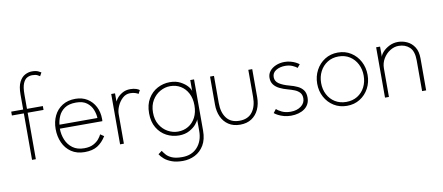

<svg xmlns="http://www.w3.org/2000/svg" viewBox="-77 -1012 3557 1542"><g transform="rotate(-10 1701.5 -240.5)"><path d="M17 -410.5H114.5V-533.5Q114.5 -598.5 133 -634.5Q151.5 -670.5 179.5 -685.2Q207.5 -700 236 -700Q270 -700 289 -690.2Q308 -680.5 310.5 -678.5L295 -650.5Q292 -653 276.8 -661.2Q261.5 -669.5 233 -669.5Q212 -669.5 192 -659.2Q172 -649 158.8 -618.5Q145.5 -588 145.5 -527V-410.5H275V-379H145.5V0H114.5V-379H17Z M378 -208Q378 -159.5 396 -116.2Q414 -73 451 -46Q488 -19 544.5 -19Q590 -19 619.2 -34.5Q648.5 -50 665.2 -70.8Q682 -91.5 688.5 -107L718 -87Q687.5 -38 647.2 -13Q607 12 543 12Q478.5 12 434 -18.2Q389.5 -48.5 366.8 -99.2Q344 -150 344 -210.5Q344 -270.5 367.2 -318.5Q390.5 -366.5 434.8 -394.5Q479 -422.5 541.5 -422.5Q597 -422.5 638.2 -396.8Q679.5 -371 702.5 -326.5Q725.5 -282 725.5 -225Q725.5 -220.5 725.2 -215.5Q725 -210.5 724.5 -208ZM690 -240Q689 -272.5 675.2 -307.8Q661.5 -343 629.5 -367.5Q597.5 -392 541.5 -392Q482.5 -392 448.2 -368.2Q414 -344.5 398.8 -309.2Q383.5 -274 380.5 -240Z M863.5 0H832.5V-410.5H863.5V-333.5H861Q862.5 -347 878.8 -368Q895 -389 923.2 -405.8Q951.5 -422.5 988.5 -422.5Q1017.5 -422.5 1037.5 -415.5Q1057.5 -408.5 1064.5 -401.5L1049 -373Q1042 -378.5 1024.5 -384.5Q1007 -390.5 982 -390.5Q947 -390.5 920.2 -365.5Q893.5 -340.5 878.5 -306Q863.5 -271.5 863.5 -243Z M1307 219Q1254 219 1217 205.2Q1180 191.5 1157 171.2Q1134 151 1122.5 132L1152.5 109.5Q1162 124.5 1177.8 142.8Q1193.5 161 1223.8 174.2Q1254 187.5 1307 187.5Q1386 187.5 1431.5 136.5Q1477 85.5 1477 4V-7H1508V7Q1508 79 1479.8 126Q1451.5 173 1405.8 196Q1360 219 1307 219ZM1477 0V-91Q1474 -77 1453.8 -52.2Q1433.5 -27.5 1397.5 -7.8Q1361.5 12 1312 12Q1257.5 12 1210.2 -13Q1163 -38 1134 -86.5Q1105 -135 1105 -205Q1105 -275 1134 -323.5Q1163 -372 1210.2 -397.2Q1257.5 -422.5 1312 -422.5Q1361.5 -422.5 1397.8 -403.2Q1434 -384 1454.8 -359.5Q1475.5 -335 1477 -319V-410.5H1508V0ZM1137 -205Q1137 -147 1162 -105.5Q1187 -64 1226.5 -42Q1266 -20 1309 -20Q1356.5 -20 1394 -42.5Q1431.5 -65 1453.2 -106.5Q1475 -148 1475 -205Q1475 -262 1453.2 -303.5Q1431.5 -345 1394 -367.8Q1356.5 -390.5 1309 -390.5Q1266 -390.5 1226.5 -368.2Q1187 -346 1162 -304.5Q1137 -263 1137 -205Z M1670.5 -189.5Q1670.5 -111.5 1705.8 -65.8Q1741 -20 1810.5 -20Q1880 -20 1915.2 -65.8Q1950.5 -111.5 1950.5 -189.5V-410.5H1982.5V-181Q1982.5 -126 1962.5 -82.2Q1942.5 -38.5 1904.2 -13.2Q1866 12 1810.5 12Q1755.5 12 1717 -13.2Q1678.5 -38.5 1658.5 -82.2Q1638.5 -126 1638.5 -181V-410.5H1670.5Z M2247.5 -422.5Q2273 -422.5 2296 -416.2Q2319 -410 2337 -400.8Q2355 -391.5 2365 -383L2343.5 -357Q2332.5 -367.5 2306.5 -379Q2280.5 -390.5 2247.5 -390.5Q2203.5 -390.5 2172.2 -371.5Q2141 -352.5 2141 -317Q2141 -282.5 2172.2 -262.2Q2203.5 -242 2253 -229Q2290 -219.5 2318.8 -205.8Q2347.5 -192 2364 -169.2Q2380.5 -146.5 2380.5 -109Q2380.5 -79 2368.5 -56.2Q2356.5 -33.5 2335.2 -18.5Q2314 -3.5 2286 4.2Q2258 12 2226 12Q2195.5 12 2168.8 4.8Q2142 -2.5 2122 -13Q2102 -23.5 2091 -33L2114 -62.5Q2127 -48.5 2157 -34.2Q2187 -20 2228.5 -20Q2279 -20 2312.5 -44.8Q2346 -69.5 2346 -109Q2346 -138.5 2330 -156Q2314 -173.5 2288.5 -183.5Q2263 -193.5 2235 -201Q2199.5 -210.5 2170.5 -224.8Q2141.5 -239 2124.2 -261.5Q2107 -284 2107 -317.5Q2107 -348.5 2126 -372Q2145 -395.5 2177 -409Q2209 -422.5 2247.5 -422.5Z M2682 12Q2622 12 2575.5 -17Q2529 -46 2502.5 -95Q2476 -144 2476 -204Q2476 -264 2502.5 -313.8Q2529 -363.5 2575.5 -393Q2622 -422.5 2682 -422.5Q2742 -422.5 2788.2 -393Q2834.5 -363.5 2860.8 -313.8Q2887 -264 2887 -204Q2887 -144 2860.8 -95Q2834.5 -46 2788.2 -17Q2742 12 2682 12ZM2682 -20Q2734 -20 2773 -44.2Q2812 -68.5 2833.5 -110.2Q2855 -152 2855 -204Q2855 -256 2833.5 -298.2Q2812 -340.5 2773 -365.5Q2734 -390.5 2682 -390.5Q2630 -390.5 2590.8 -365.5Q2551.5 -340.5 2529.8 -298.2Q2508 -256 2508 -204Q2508 -152 2529.8 -110.2Q2551.5 -68.5 2590.8 -44.2Q2630 -20 2682 -20Z M3172.5 -422.5Q3210 -422.5 3246 -406Q3282 -389.5 3305.2 -353.8Q3328.5 -318 3328.5 -261V0H3295.5V-250.5Q3295.5 -326 3260.5 -358.2Q3225.5 -390.5 3171.5 -390.5Q3135.5 -390.5 3102 -369.5Q3068.5 -348.5 3046.8 -312.5Q3025 -276.5 3025 -232V0H2993V-410.5H3025V-326.5Q3028 -344.5 3048.5 -367Q3069 -389.5 3101.5 -406Q3134 -422.5 3172.5 -422.5Z"/></g></svg>

Font: League Spartan Extralight
Style: Regular
Weight: 200
Foundry: The League of Moveable Type
Version: Version 2.300; ttfautohint (v1.8.3)